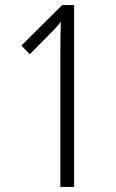

<svg xmlns="http://www.w3.org/2000/svg" viewBox="-20 -800 454 754"><path d="M271 -66H217V-591Q217 -623 217.5 -652.5Q218 -682 219 -715Q205 -695 177 -668L97 -587L64 -621L224 -780H271Z"/></svg>

Font: Noto Sans Malayalam UI ExtraCondensed Light
Style: Regular
Weight: 300
Width: 2
Designer: Jelle Bosma - Monotype Design Team
Foundry: Monotype Imaging Inc.
Version: Version 2.104; ttfautohint (v1.8.4.7-5d5b)